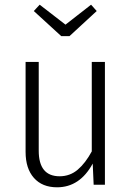

<svg xmlns="http://www.w3.org/2000/svg" viewBox="-20 -787 561 818"><path d="M427 0H379L375 -90Q320 11 223 11Q160 11 124.5 -29Q89 -69 89 -140V-523H145V-145Q145 -36 234 -36Q278 -36 311 -64Q344 -92 371 -142V-523H427ZM392 -740 276 -633H241L124 -740L149 -767L259 -682L368 -767Z"/></svg>

Font: Fira Sans Condensed Light
Style: Regular
Weight: 300
Width: 3
Designer: bBox Type GmbH & Carrois Corporate GbR & Edenspiekermann AG
Foundry: bBox Type GmbH & Carrois Corporate GbR & Edenspiekermann AG
Version: Version 4.301